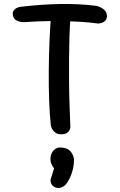

<svg xmlns="http://www.w3.org/2000/svg" viewBox="-20 -668 595 955"><path d="M284 0Q268 0 258 -6.5Q248 -13 242.5 -21.5Q237 -30 235 -36.5Q233 -43 233 -43Q227 -97 224.5 -166.5Q222 -236 222.5 -311Q223 -386 226 -458.5Q229 -531 234 -592Q234 -592 235 -597.5Q236 -603 240 -610Q244 -617 253.5 -623Q263 -629 280 -629Q300 -628 310.5 -621Q321 -614 325.5 -604.5Q330 -595 330.5 -588Q331 -581 331 -581Q327 -541 325.5 -488.5Q324 -436 323.5 -377.5Q323 -319 323.5 -259.5Q324 -200 326 -143Q328 -86 330 -38Q330 -38 329.5 -32Q329 -26 324.5 -18.5Q320 -11 310.5 -5.5Q301 0 284 0ZM467 -551Q426 -557 380.5 -559.5Q335 -562 287.5 -563Q240 -564 193.5 -562.5Q147 -561 104 -558Q104 -558 98.5 -558Q93 -558 84.5 -559Q76 -560 67.5 -563.5Q59 -567 52.5 -574Q46 -581 44 -592Q42 -604 46 -612Q50 -620 57.5 -625Q65 -630 72.5 -632Q80 -634 85 -634.5Q90 -635 90 -635Q183 -646 275.5 -648Q368 -650 459 -639Q459 -639 464.5 -637.5Q470 -636 478 -632.5Q486 -629 494 -623Q502 -617 507 -608Q512 -599 512 -587Q511 -573 504 -565.5Q497 -558 488.5 -555Q480 -552 473.5 -551.5Q467 -551 467 -551ZM255 264Q242 258 237 249.5Q232 241 231.5 234Q231 227 231 227L249 169Q232 149 231 126.5Q230 104 241 87Q252 70 272 66Q293 65 307.5 70Q322 75 330 84Q338 93 342.5 103.5Q347 114 348 125Q348 152 342 176Q336 200 326 220Q316 240 303 254Q303 254 296.5 258.5Q290 263 279.5 266Q269 269 255 264Z"/></svg>

Font: Sour Gummy
Style: Regular
Weight: 400
Designer: Stefie Justprince
Foundry: Eifetstype
Version: Version 1.000